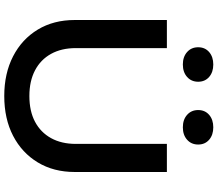

<svg xmlns="http://www.w3.org/2000/svg" viewBox="-80 -928 1022 902"><g transform="rotate(90 431.0 -477.0)"><path d="M206 -322Q206 -255 233 -206Q260 -157 310.5 -130.5Q361 -104 431 -104Q502 -104 552 -130.5Q602 -157 629 -206Q656 -255 656 -322V-750H788V-317Q788 -218 743 -143.5Q698 -69 618 -27.5Q538 14 431 14Q325 14 244.5 -27.5Q164 -69 119 -143.5Q74 -218 74 -317V-750H206ZM283 -825Q247 -825 224.5 -845Q202 -865 202 -897Q202 -929 224.5 -948.5Q247 -968 283 -968Q319 -968 341.5 -948.5Q364 -929 364 -897Q364 -865 341.5 -845Q319 -825 283 -825ZM578 -825Q542 -825 519.5 -845Q497 -865 497 -897Q497 -929 519.5 -948.5Q542 -968 578 -968Q614 -968 636.5 -948.5Q659 -929 659 -897Q659 -865 636.5 -845Q614 -825 578 -825Z"/></g></svg>

Font: Unbounded
Style: Regular
Weight: 400
Designer: Luke Prowse, Jean-Baptiste Morizot, Fátima Lázaro, Florian Runge
Foundry: NaN
Version: Version 1.701;gftools[0.9.28.dev5+ged2979d]